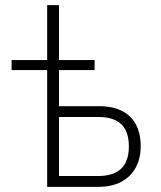

<svg xmlns="http://www.w3.org/2000/svg" viewBox="-20 -725 626 745"><path d="M163 0V-453H25V-492H163V-705H209V-492H347V-453H209V-313H364Q443 -313 484.5 -272.5Q526 -232 526 -158Q526 -110 506.5 -74.5Q487 -39 450.5 -19.5Q414 0 362 0ZM209 -42H361Q420 -42 450 -70.5Q480 -99 480 -157Q480 -215 450.5 -243Q421 -271 363 -271H209Z"/></svg>

Font: Nunito Sans 7pt Condensed ExtraLight
Style: Regular
Weight: 250
Width: 3
Designer: Vernon Adams
Foundry: Vernon Adams
Version: Version 3.101;gftools[0.9.27]